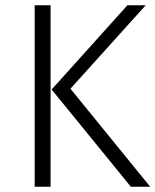

<svg xmlns="http://www.w3.org/2000/svg" viewBox="-20 -705 587 725"><path d="M171 -685H111V0H171ZM530 -685H461L175 -367L474 0H547L246 -370Z"/></svg>

Font: FiraGO Light
Style: Regular
Weight: 300
Designer: bBox Type
Foundry: bBox Type GmbH
Version: Version 1.001;PS 001.001;hotconv 1.0.88;makeotf.lib2.5.64775